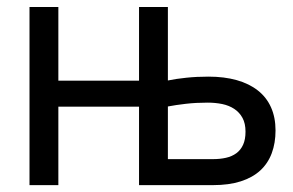

<svg xmlns="http://www.w3.org/2000/svg" viewBox="-20 -539 852 559"><path d="M586.9 -315.9Q632.8 -315.9 669.2 -305.7Q705.6 -295.4 730.7 -275.6Q755.9 -255.9 769 -226.6Q782.2 -197.3 782.2 -159.2Q782.2 -122.6 771.2 -93Q760.3 -63.5 737.8 -42.7Q715.3 -22 680.9 -11Q646.5 0 600.1 0H384.8V-228.5H149.9V0H65.9V-518.6H149.9V-304.2H384.8V-518.6H468.8V-304.7Q492.2 -309.6 522.5 -312.7Q552.7 -315.9 586.9 -315.9ZM468.8 -75.7H600.1Q620.6 -75.7 637.9 -79.6Q655.3 -83.5 668 -92.8Q680.7 -102.1 687.7 -117.4Q694.8 -132.8 694.8 -155.8Q694.8 -179.7 686 -195.8Q677.2 -211.9 662.1 -221.9Q647 -231.9 627 -236.1Q606.9 -240.2 584.5 -240.2Q550.8 -240.2 521.2 -236.8Q491.7 -233.4 468.8 -229Z"/></svg>

Font: Arian AMU
Style: Regular
Weight: 400
Designer: Ruben Hakobyan (Tarumian)
Foundry: Ruben Hakobyan (Tarumian)
Version: Version 4.003